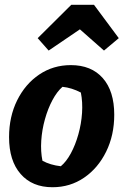

<svg xmlns="http://www.w3.org/2000/svg" viewBox="-20 -773 518 805"><path d="M200 12Q115 12 66.5 -43.5Q18 -99 18 -198Q18 -284 52 -352.5Q86 -421 144.5 -460.5Q203 -500 277 -500Q363 -500 411 -445.5Q459 -391 459 -292Q459 -206 425 -137Q391 -68 332.5 -28Q274 12 200 12ZM235 -76Q258 -95 277 -130Q296 -165 308.5 -209.5Q321 -254 324 -299.5Q327 -345 319 -385Q281 -405 242 -409Q219 -389 200 -353.5Q181 -318 168.5 -273.5Q156 -229 153 -183.5Q150 -138 158 -99Q191 -81 235 -76ZM374 -753 478 -613 416 -561 315 -650 184 -561 138 -613 279 -753Z"/></svg>

Font: Piazzolla
Style: Bold Italic
Weight: 700
Italic angle: -11.3°
Designer: Juan Pablo del Peral
Foundry: Huerta Tipografica
Version: Version 1.330